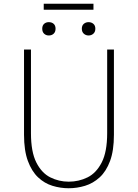

<svg xmlns="http://www.w3.org/2000/svg" viewBox="-20 -990 734 1023"><path d="M346 13Q302 13 259.5 0Q217 -13 183 -45Q149 -77 128.5 -132.5Q108 -188 108 -272V-726H145V-280Q145 -181 173.5 -124.5Q202 -68 248 -45Q294 -22 346 -22Q400 -22 446.5 -45Q493 -68 522 -124.5Q551 -181 551 -280V-726H587V-272Q587 -188 566.5 -132.5Q546 -77 511 -45Q476 -13 433 0Q390 13 346 13ZM240 -801Q225 -801 215 -810.5Q205 -820 205 -837Q205 -854 215 -863Q225 -872 240 -872Q256 -872 266 -863Q276 -854 276 -837Q276 -820 266 -810.5Q256 -801 240 -801ZM213 -938V-970H478V-938ZM452 -801Q437 -801 426.5 -810.5Q416 -820 416 -837Q416 -854 426.5 -863Q437 -872 452 -872Q467 -872 477.5 -863Q488 -854 488 -837Q488 -820 477.5 -810.5Q467 -801 452 -801Z"/></svg>

Font: Noto Sans HK Thin
Style: Regular
Weight: 100
Designer: Ryoko NISHIZUKA 西塚涼子 (kana, bopomofo & ideographs); Paul D. Hunt (Latin, Greek & Cyrillic); Sandoll Communications 산돌커뮤니
Foundry: Adobe
Version: Version 2.004-H2;hotconv 1.0.118;makeotfexe 2.5.65603